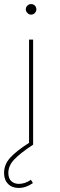

<svg xmlns="http://www.w3.org/2000/svg" viewBox="-33 -712 293 945"><path d="M146 -666Q146 -656 138.5 -648Q131 -640 120 -640Q110 -640 102 -648Q94 -656 94 -666Q94 -677 102 -684.5Q110 -692 120 -692Q131 -692 138.5 -684.5Q146 -677 146 -666ZM110 -517H130V0Q65 43 36.5 73.5Q8 104 8 139Q8 166 22.5 179.5Q37 193 60 193Q90 193 119 173L129 189Q95 213 59 213Q26 213 6.5 193Q-13 173 -13 139Q-13 98 16.5 65Q46 32 110 -9Z"/></svg>

Font: Gontserrat Thin
Style: Regular
Weight: 250
Designer: Julieta Ulanovsky
Foundry: Julieta Ulanovsky
Version: Version 6.001